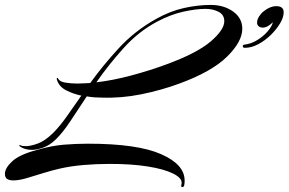

<svg xmlns="http://www.w3.org/2000/svg" viewBox="-47 -691 1171 779"><path d="M84 -83Q63 -83 48.5 -89Q34 -95 32 -99Q31 -101 32 -102.5Q33 -104 35 -102Q41 -98 58 -98Q77 -98 106 -108.5Q135 -119 168 -151Q195 -178 223 -217.5Q251 -257 283 -303Q250 -310 221.5 -324.5Q193 -339 184 -367Q182 -375 185 -375Q188 -375 190 -370Q197 -359 220 -355.5Q243 -352 267 -352Q282 -352 295.5 -353Q309 -354 316 -354H319Q370 -425 435 -495.5Q500 -566 586 -614Q643 -646 699.5 -658.5Q756 -671 808 -671Q861 -671 898.5 -644.5Q936 -618 936 -574Q936 -522 874 -461Q812 -400 681 -352Q608 -325 526.5 -308.5Q445 -292 365 -295Q352 -295 337 -296Q322 -297 305 -300Q269 -245 238 -198.5Q207 -152 179 -125Q154 -101 128 -92Q102 -83 84 -83ZM344 -357Q412 -365 486.5 -385Q561 -405 626 -429Q752 -475 807.5 -522.5Q863 -570 863 -605Q863 -631 840 -643Q817 -655 787 -655Q748 -655 696.5 -643.5Q645 -632 592 -604Q516 -564 455 -496.5Q394 -429 344 -357ZM693 68Q686 68 689 58Q690 55 690 50Q690 30 654 12.5Q618 -5 553 -15.5Q488 -26 399 -26Q344 -26 292 -21.5Q240 -17 196 -7Q165 0 129.5 11Q94 22 62 31.5Q30 41 7 41Q-8 41 -17.5 35.5Q-27 30 -27 14Q-27 -9 2.5 -36.5Q32 -64 104 -83Q163 -100 212 -104Q261 -108 310 -108Q509 -108 605.5 -66Q702 -24 702 41Q702 45 702 48.5Q702 52 701 57Q700 68 693 68ZM947 -497Q938 -497 938 -503Q938 -509 945 -510Q972 -513 997 -528.5Q1022 -544 1039.5 -564.5Q1057 -585 1060 -601Q1053 -593 1041.5 -586Q1030 -579 1019 -579Q1009 -579 1002.5 -584.5Q996 -590 996 -599Q996 -612 1005 -625.5Q1014 -639 1024 -646Q1049 -666 1074 -666Q1104 -666 1104 -641Q1104 -621 1089.5 -596.5Q1075 -572 1051.5 -549Q1028 -526 1000.5 -511.5Q973 -497 947 -497Z"/></svg>

Font: Arizonia
Style: Regular
Weight: 400
Designer: Robert E. Leuschke
Foundry: Robert E. Leuschke
Version: Version 1.010; ttfautohint (v1.8.4.7-5d5b)